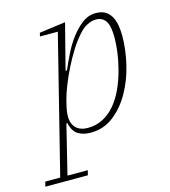

<svg xmlns="http://www.w3.org/2000/svg" viewBox="-178 -607 792 894"><g transform="rotate(-15 218.0 -160.0)"><path d="M-64 177H8L173 -482H87L91 -499L217 -516L161 -298L167 -296Q182 -331 201.5 -370.5Q221 -410 246 -443Q271 -476 300.5 -498Q330 -520 366 -520Q393 -520 410.5 -509.5Q428 -499 438.5 -481Q449 -463 453.5 -438.5Q458 -414 458 -387Q458 -321 441.5 -250.5Q425 -180 392 -121.5Q359 -63 311 -25.5Q263 12 200 12Q165 12 140 -3Q115 -18 106 -59H101L43 177H141L135 200H-70ZM194 -13Q232 -13 264.5 -29.5Q297 -46 323 -76Q349 -106 368.5 -148Q388 -190 401 -241Q412 -284 416.5 -321Q421 -358 421 -387Q421 -409 418.5 -428Q416 -447 409 -461Q402 -475 389.5 -483Q377 -491 357 -491Q339 -491 316.5 -480Q294 -469 273 -444Q249 -417 227 -381.5Q205 -346 186 -308Q167 -270 152.5 -233.5Q138 -197 130 -168L125 -147Q107 -79 126 -46Q145 -13 194 -13Z"/></g></svg>

Font: IBM Plex Serif ExtraLight
Style: Italic
Weight: 200
Italic angle: -14°
Designer: Mike Abbink, Paul van der Laan, Pieter van Rosmalen
Foundry: Bold Monday
Version: Version 2.5